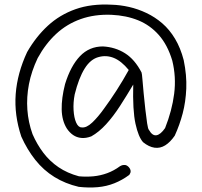

<svg xmlns="http://www.w3.org/2000/svg" viewBox="-20 -687 899 856"><path d="M331 146Q271 132 222.5 102Q174 72 137.5 26Q101 -20 75 -78Q43 -174 50 -267.5Q57 -361 101 -455Q140 -523 193 -572Q246 -621 316.5 -646Q387 -671 478 -666Q516 -665 555.5 -656Q595 -647 633 -629Q671 -611 703.5 -583Q736 -555 760.5 -514Q785 -473 799 -419Q813 -351 810.5 -292Q808 -233 794.5 -181.5Q781 -130 759 -82Q739 -53 716.5 -39Q694 -25 669 -28.5Q644 -32 618 -53Q597 -76 584 -135.5Q571 -195 574 -310Q545 -261 515 -214.5Q485 -168 453 -133Q421 -98 387 -79Q363 -70 342.5 -72Q322 -74 306 -85Q290 -96 278 -114Q256 -149 255 -199Q254 -249 270 -312Q295 -393 336.5 -436.5Q378 -480 439 -480Q494 -477 537.5 -449.5Q581 -422 611 -364Q613 -359 615 -333Q617 -307 620.5 -271Q624 -235 628 -199Q632 -163 636 -137Q640 -111 644 -108Q659 -81 677.5 -84Q696 -87 716 -116Q747 -194 756.5 -269Q766 -344 748 -417Q727 -487 688 -531Q649 -575 596 -596.5Q543 -618 477 -621Q402 -624 340 -602Q278 -580 230.5 -536Q183 -492 148 -428Q120 -369 109 -311.5Q98 -254 102 -198Q106 -142 125 -89Q145 -43 173.5 -5.5Q202 32 241 58.5Q280 85 332 99Q365 102 396.5 99Q428 96 458 85Q488 74 515 54Q515 54 521 51Q527 48 536.5 48.5Q546 49 555 59Q561 66 562 72.5Q563 79 561.5 83Q560 87 558 90Q556 93 556 93Q525 116 490 130Q455 144 415.5 147.5Q376 151 331 146ZM344 -119Q365 -116 391 -140.5Q417 -165 444 -203Q472 -241 500 -284.5Q528 -328 554 -375Q521 -415 488 -428.5Q455 -442 421 -433Q384 -424 357.5 -381.5Q331 -339 313 -266Q306 -230 308 -196Q310 -162 319.5 -140.5Q329 -119 344 -119Z"/></svg>

Font: Sour Gummy Black ExtraLight
Style: Regular
Weight: 250
Version: Version 1.000